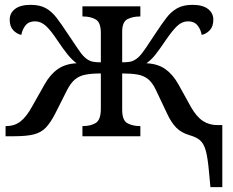

<svg xmlns="http://www.w3.org/2000/svg" viewBox="-20 -562 960 792"><path d="M842 146Q837 89 829 60Q821 31 806 17.5Q791 4 763 -4Q728 -14 707 -35.5Q686 -57 669 -94L623 -191Q609 -221 591 -235.5Q573 -250 547.5 -254.5Q522 -259 484 -259V-109Q484 -65 506 -53.5Q528 -42 556 -42H559V0H320V-42H324Q353 -42 374.5 -54.5Q396 -67 396 -114V-259Q358 -259 332.5 -254Q307 -249 289.5 -234.5Q272 -220 257 -191L208 -94Q188 -55 168.5 -35Q149 -15 119 -7.5Q89 0 38 0H3V-42H6Q40 -42 64.5 -61Q89 -80 112 -122L164 -214Q187 -255 218.5 -277Q250 -299 296 -301Q277 -315 259.5 -336.5Q242 -358 215 -398Q190 -436 169.5 -455Q149 -474 124 -474Q99 -474 85.5 -457.5Q72 -441 68 -418Q49 -422 34.5 -437.5Q20 -453 20 -481Q20 -508 42 -525Q64 -542 106 -542Q145 -542 169.5 -528Q194 -514 213.5 -488.5Q233 -463 256 -428Q282 -390 299 -364Q316 -338 329 -326Q341 -315 354 -310Q367 -305 396 -305V-426Q396 -470 374.5 -482Q353 -494 324 -494H320V-536H559V-494H556Q528 -494 506 -483Q484 -472 484 -431V-305Q513 -305 526 -310Q539 -315 551 -326Q564 -338 581.5 -364Q599 -390 624 -428Q647 -463 666.5 -488.5Q686 -514 711 -528Q736 -542 774 -542Q816 -542 838 -525Q860 -508 860 -481Q860 -453 845.5 -437.5Q831 -422 812 -418Q808 -441 794.5 -457.5Q781 -474 756 -474Q731 -474 711 -455Q691 -436 665 -398Q638 -358 621 -336.5Q604 -315 584 -301Q631 -299 662 -277Q693 -255 716 -214L768 -120Q791 -80 817 -63Q843 -46 877 -46H897V210H848Z"/></svg>

Font: NotoSerif-Regular
Style: Regular
Weight: 400
Designer: Monotype Design Team
Foundry: Monotype Imaging Inc.
Version: Version 2.007; ttfautohint (v1.8) -l 8 -r 50 -G 200 -x 14 -D